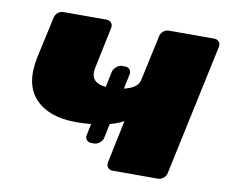

<svg xmlns="http://www.w3.org/2000/svg" viewBox="-63 -598 805 676"><g transform="rotate(10 339.5 -260.0)"><path d="M379 0Q368 0 362 -7.5Q356 -15 358 -26L390 -179Q361 -163 317.5 -154.5Q274 -146 222 -146Q125 -146 76.5 -197.5Q28 -249 49 -348L81 -494Q83 -505 92 -512.5Q101 -520 112 -520H266Q277 -520 283 -512.5Q289 -505 287 -494L257 -351Q249 -317 264.5 -301.5Q280 -286 316 -286Q358 -286 388 -297.5Q418 -309 423 -332L458 -494Q460 -505 469 -512.5Q478 -520 489 -520H651Q662 -520 668 -512.5Q674 -505 672 -494L572 -26Q570 -15 561 -7.5Q552 0 541 0ZM288 -83Q277 -83 271 -91Q265 -99 268 -109L316 -343Q319 -353 328.5 -361Q338 -369 348 -369H359Q370 -369 376 -361Q382 -353 379 -343L330 -109Q328 -99 318.5 -91Q309 -83 299 -83Z"/></g></svg>

Font: Rubik ExtraBold
Style: Italic
Weight: 800
Italic angle: -12°
Designer: Hubert and Fischer
Foundry: Hubert and Fischer
Version: Version 2.300;gftools[0.9.30]